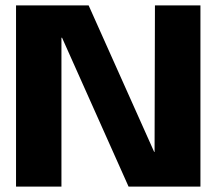

<svg xmlns="http://www.w3.org/2000/svg" viewBox="-20 -695 825 715"><path d="M39.7 0H208.8V-554.5H211.1L458.8 0H726.4V-675H557L555.6 -129.3H554.1L310 -675H39.7Z"/></svg>

Font: Anybody Thin
Style: Regular
Weight: 100
Designer: Tyler Finck
Foundry: Etcetera Type Company
Version: Version 1.114;gftools[0.9.25]